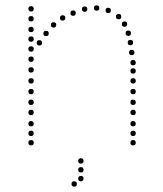

<svg xmlns="http://www.w3.org/2000/svg" viewBox="-20 -543 608 717"><path d="M282 68Q272 68 272 58Q272 48 282 48Q292 48 292 58Q292 68 282 68ZM282 101Q272 101 272 91Q272 81 282 81Q292 81 292 91Q292 101 282 101ZM282 134Q272 134 272 124Q272 114 282 114Q292 114 292 124Q292 134 282 134ZM257 154Q247 154 247 144Q247 134 257 134Q267 134 267 144Q267 154 257 154ZM96 -231Q86 -231 86 -241Q86 -251 96 -251Q106 -251 106 -241Q106 -231 96 -231ZM96 -191Q86 -191 86 -201Q86 -211 96 -211Q106 -211 106 -201Q106 -191 96 -191ZM96 -151Q86 -151 86 -161Q86 -171 96 -171Q106 -171 106 -161Q106 -151 96 -151ZM96 -113Q86 -113 86 -123Q86 -133 96 -133Q106 -133 106 -123Q106 -113 96 -113ZM96 -71Q86 -71 86 -81Q86 -91 96 -91Q106 -91 106 -81Q106 -71 96 -71ZM96 -35Q86 -35 86 -45Q86 -55 96 -55Q106 -55 106 -45Q106 -35 96 -35ZM96 0Q86 0 86 -10Q86 -20 96 -20Q106 -20 106 -10Q106 0 96 0ZM96 -500Q86 -500 86 -510Q86 -520 96 -520Q106 -520 106 -510Q106 -500 96 -500ZM96 -387Q86 -387 86 -397Q86 -407 96 -407Q106 -407 106 -397Q106 -387 96 -387ZM96 -350Q86 -350 86 -360Q86 -370 96 -370Q106 -370 106 -360Q106 -350 96 -350ZM96 -312Q86 -312 86 -322Q86 -332 96 -332Q106 -332 106 -322Q106 -312 96 -312ZM96 -272Q86 -272 86 -282Q86 -292 96 -292Q106 -292 106 -282Q106 -272 96 -272ZM96 -423Q86 -423 86 -433Q86 -443 96 -443Q106 -443 106 -433Q106 -423 96 -423ZM96 -463Q86 -463 86 -473Q86 -483 96 -483Q106 -483 106 -473Q106 -463 96 -463ZM477 -231Q467 -231 467 -241Q467 -251 477 -251Q487 -251 487 -241Q487 -231 477 -231ZM477 -191Q467 -191 467 -201Q467 -211 477 -211Q487 -211 487 -201Q487 -191 477 -191ZM477 -151Q467 -151 467 -161Q467 -171 477 -171Q487 -171 487 -161Q487 -151 477 -151ZM477 -113Q467 -113 467 -123Q467 -133 477 -133Q487 -133 487 -123Q487 -113 477 -113ZM477 -71Q467 -71 467 -81Q467 -91 477 -91Q487 -91 487 -81Q487 -71 477 -71ZM477 -35Q467 -35 467 -45Q467 -55 477 -55Q487 -55 487 -45Q487 -35 477 -35ZM477 0Q467 0 467 -10Q467 -20 477 -20Q487 -20 487 -10Q487 0 477 0ZM296 -499Q286 -499 286 -509Q286 -519 296 -519Q306 -519 306 -509Q306 -499 296 -499ZM341 -503Q331 -503 331 -513Q331 -523 341 -523Q351 -523 351 -513Q351 -503 341 -503ZM384 -494Q374 -494 374 -504Q374 -514 384 -514Q394 -514 394 -504Q394 -494 384 -494ZM423 -471Q413 -471 413 -481Q413 -491 423 -491Q433 -491 433 -481Q433 -471 423 -471ZM445 -443Q435 -443 435 -453Q435 -463 445 -463Q455 -463 455 -453Q455 -443 445 -443ZM467 -374Q457 -374 457 -384Q457 -394 467 -394Q477 -394 477 -384Q477 -374 467 -374ZM472 -337Q462 -337 462 -347Q462 -357 472 -357Q482 -357 482 -347Q482 -337 472 -337ZM459 -409Q449 -409 449 -419Q449 -429 459 -429Q469 -429 469 -419Q469 -409 459 -409ZM477 -299Q467 -299 467 -309Q467 -319 477 -319Q487 -319 487 -309Q487 -299 477 -299ZM253 -484Q243 -484 243 -494Q243 -504 253 -504Q263 -504 263 -494Q263 -484 253 -484ZM477 -268Q467 -268 467 -278Q467 -288 477 -288Q487 -288 487 -278Q487 -268 477 -268ZM214 -466Q204 -466 204 -476Q204 -486 214 -486Q224 -486 224 -476Q224 -466 214 -466ZM180 -440Q170 -440 170 -450Q170 -460 180 -460Q190 -460 190 -450Q190 -440 180 -440ZM152 -408Q142 -408 142 -418Q142 -428 152 -428Q162 -428 162 -418Q162 -408 152 -408ZM127 -373Q117 -373 117 -383Q117 -393 127 -393Q137 -393 137 -383Q137 -373 127 -373Z"/></svg>

Font: Raleway Dots 
Style: Regular
Weight: 400
Version: Version 1.000